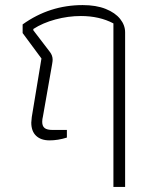

<svg xmlns="http://www.w3.org/2000/svg" viewBox="-20 -542 596 755"><path d="M426 -450Q371 -479 298 -479Q248 -479 198 -465.5Q148 -452 111 -428V-423L176 -338Q187 -324 187 -307Q187 -302 185 -290L149 -85Q146 -73 146 -63Q146 -46 155.5 -38.5Q165 -31 187 -31H243V-1Q208 10 175 10Q141 10 122 -8Q103 -26 103 -60Q103 -66 105 -82L143 -312L69 -412V-446Q175 -522 305 -522Q358 -522 395.5 -507Q433 -492 452.5 -467.5Q472 -443 472 -415V193H426Z"/></svg>

Font: Athiti Light
Style: Regular
Weight: 300
Designer: CadsonDemak Team
Foundry: CadsonDemak
Version: Version 1.033